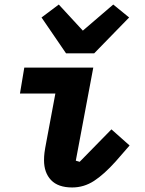

<svg xmlns="http://www.w3.org/2000/svg" viewBox="-20 -814 640 846"><path d="M298 12Q236 12 205 -20.5Q174 -53 174 -108Q174 -125 176 -141Q178 -157 184 -188L224 -402H68L87 -516H391L314 -106L331 -101L471 -244L551 -173L490 -103Q439 -46 394.5 -17Q350 12 298 12ZM271 -579 163 -737 239 -794 345 -679 479 -794 549 -737 395 -579Z"/></svg>

Font: IBM Plex Mono
Style: Bold Italic
Weight: 700
Italic angle: -9°
Monospace: yes
Designer: Mike Abbink, Paul van der Laan, Pieter van Rosmalen
Foundry: Bold Monday
Version: Version 2.3